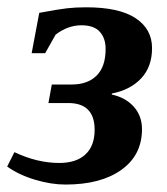

<svg xmlns="http://www.w3.org/2000/svg" viewBox="-42 -491 453 521"><path d="M261.2 -234.4Q298.3 -226.6 320.8 -201.7Q343.3 -176.8 343.3 -140.6Q343.3 -70.3 287.6 -30.3Q231.9 9.8 135.7 9.8Q96.7 9.8 52.7 -3.4Q8.8 -16.6 -22.5 -39.1L-2.9 -78.1Q59.1 -48.8 118.7 -48.8Q165 -48.8 189.9 -72Q214.8 -95.2 214.8 -138.7Q214.8 -211.4 143.1 -211.4H89.4L98.6 -261.7H152.8Q195.8 -261.7 220.2 -285.9Q244.6 -310.1 244.6 -358.4Q244.6 -387.2 228.8 -404.8Q212.9 -422.4 179.2 -422.4Q142.1 -422.4 108.9 -397L80.6 -346.7H43.9L64.5 -456.1Q115.7 -465.8 139.6 -468.5Q163.6 -471.2 191.9 -471.2Q281.2 -471.2 325.9 -441.7Q370.6 -412.1 370.6 -360.4Q370.6 -310.1 341.3 -278.6Q312 -247.1 261.7 -237.3Z"/></svg>

Font: Tinos
Style: Bold Italic
Weight: 700
Italic angle: -16.333°
Designer: Steve Matteson
Foundry: Monotype Imaging Inc.
Version: Version 1.23